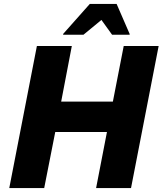

<svg xmlns="http://www.w3.org/2000/svg" viewBox="-20 -953 824 973"><path d="M204 0H27L167 -720H344L290 -438H552L607 -720H784L644 0H467L522 -284H260ZM300 -777V-781L435 -933H571L637 -781V-777H548L494 -852L403 -777Z"/></svg>

Font: Kufam
Style: Bold Italic
Weight: 700
Italic angle: -11°
Designer: Artur Schmal
Foundry: Original Type
Version: Version 1.301; ttfautohint (v1.8.3)